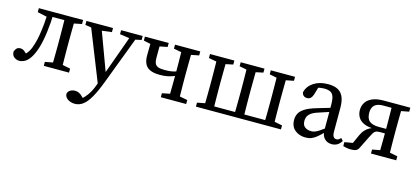

<svg xmlns="http://www.w3.org/2000/svg" viewBox="-60 -957 3650 1675"><g transform="rotate(15 1765.0 -119.0)"><path d="M83 13Q59 13 37.5 -3Q16 -19 16 -53Q24 -74 35.5 -84.5Q47 -95 68 -95Q88 -95 105 -81Q122 -67 140 -46V-32H105V-46Q134 -70 150 -96.5Q166 -123 179 -169Q190 -203 198 -251.5Q206 -300 211.5 -357.5Q217 -415 217 -475H268Q267 -427 263.5 -381Q260 -335 254.5 -293Q249 -251 241.5 -213.5Q234 -176 224 -144Q204 -82 180.5 -47.5Q157 -13 132 0Q107 13 83 13ZM131 -439V-475H237V-419H224ZM237 -432V-475H417V-432ZM303 0V-36L409 -56H432L531 -36V0ZM372 0Q373 -23 373.5 -60Q374 -97 374.5 -137.5Q375 -178 375 -210V-265Q375 -297 374.5 -337.5Q374 -378 373.5 -415.5Q373 -453 372 -475H462Q461 -453 460.5 -415.5Q460 -378 459.5 -337.5Q459 -297 459 -265V-210Q459 -178 459.5 -137.5Q460 -97 460.5 -60Q461 -23 462 0ZM417 -419V-475H531V-439L432 -419Z M649 250Q624 250 603 241.5Q582 233 569.5 217.5Q557 202 557 183Q562 161 581.5 150Q601 139 624 139Q644 139 661 147.5Q678 156 698 177L729 209L690 232L663 209Q696 192 720.5 165.5Q745 139 763 106Q781 73 793 38L809 -8L812 -15L902 -264L978 -475H1033L854 -3Q821 85 789.5 141Q758 197 724 223.5Q690 250 649 250ZM808 53 598 -475H695L844 -72L851 -52ZM561 -439V-475H801V-438L683 -424H658ZM874 -439V-475H1069V-439L998 -424H978Z M1299 -186Q1245 -186 1212 -201Q1179 -216 1164.5 -246Q1150 -276 1150 -321Q1150 -359 1151 -397.5Q1152 -436 1153 -475H1236Q1235 -452 1234.5 -428.5Q1234 -405 1234 -379Q1234 -353 1234 -321Q1234 -291 1242 -272.5Q1250 -254 1270.5 -246Q1291 -238 1327 -238Q1361 -238 1384 -241Q1407 -244 1427.5 -250.5Q1448 -257 1473 -268V-227Q1442 -215 1416.5 -205.5Q1391 -196 1364 -191Q1337 -186 1299 -186ZM1429 0Q1430 -23 1430.5 -60Q1431 -97 1431.5 -137.5Q1432 -178 1432 -210V-265Q1432 -297 1431.5 -337.5Q1431 -378 1430.5 -415.5Q1430 -453 1429 -475H1520Q1519 -453 1518.5 -415.5Q1518 -378 1517.5 -337.5Q1517 -297 1517 -265V-210Q1517 -178 1517.5 -137.5Q1518 -97 1518.5 -60Q1519 -23 1520 0ZM1089 -439V-475H1304V-439L1204 -419H1182ZM1360 0V-36L1460 -56H1483L1589 -36V0ZM1361 -439V-475H1589V-439L1489 -419H1466Z M1746 0Q1747 -23 1747.5 -60Q1748 -97 1748.5 -137.5Q1749 -178 1749 -210V-265Q1749 -297 1748.5 -337.5Q1748 -378 1747.5 -415.5Q1747 -453 1746 -475H1832Q1831 -453 1830.5 -415.5Q1830 -378 1829.5 -337.5Q1829 -297 1829 -265V-210Q1829 -178 1829.5 -137.5Q1830 -97 1830.5 -60Q1831 -23 1832 0ZM2018 0Q2019 -23 2019.5 -60Q2020 -97 2020.5 -137.5Q2021 -178 2021 -210V-265Q2021 -297 2020.5 -337.5Q2020 -378 2019.5 -415.5Q2019 -453 2018 -475H2104Q2103 -453 2102.5 -415.5Q2102 -378 2101.5 -337.5Q2101 -297 2101 -265V-210Q2101 -178 2101.5 -137.5Q2102 -97 2102.5 -60Q2103 -23 2104 0ZM2290 0Q2291 -23 2291.5 -60Q2292 -97 2292.5 -137.5Q2293 -178 2293 -210V-265Q2293 -297 2292.5 -337.5Q2292 -378 2291.5 -415.5Q2291 -453 2290 -475H2376Q2375 -453 2374.5 -415.5Q2374 -378 2373.5 -337.5Q2373 -297 2373 -265V-210Q2373 -178 2373.5 -137.5Q2374 -97 2374.5 -60Q2375 -23 2376 0ZM1677 -439V-475H1897V-439L1803 -419H1785ZM1954 -439V-475H2169V-439L2075 -419H2057ZM2226 -439V-475H2445V-439L2344 -419H2325ZM1677 0V-36L1781 -56H1789V0ZM2333 0V-56H2344L2445 -36V0ZM1789 0V-43H2333V0Z M2668 13Q2613 13 2573.5 -18.5Q2534 -50 2534 -112Q2534 -141 2546.5 -167Q2559 -193 2595 -216.5Q2631 -240 2700 -260Q2726 -268 2752 -275.5Q2778 -283 2803.5 -290.5Q2829 -298 2855 -305V-269Q2821 -259 2788 -248Q2755 -237 2722 -226Q2677 -212 2656 -194.5Q2635 -177 2629 -159.5Q2623 -142 2623 -126Q2623 -87 2646 -70Q2669 -53 2703 -53Q2720 -53 2735.5 -58.5Q2751 -64 2775 -79.5Q2799 -95 2839 -125L2853 -75H2823Q2793 -45 2769.5 -25.5Q2746 -6 2722.5 3.5Q2699 13 2668 13ZM2905 10Q2863 10 2838 -17.5Q2813 -45 2813 -91V-96V-321Q2813 -370 2803.5 -396Q2794 -422 2773 -432Q2752 -442 2719 -442Q2702 -442 2680 -438.5Q2658 -435 2629 -424L2671 -456L2646 -371Q2639 -348 2626.5 -335.5Q2614 -323 2594 -323Q2573 -323 2561 -334Q2549 -345 2547 -364Q2561 -421 2613.5 -454.5Q2666 -488 2742 -488Q2795 -488 2829 -470.5Q2863 -453 2880 -415Q2897 -377 2897 -314V-101Q2897 -69 2907 -55.5Q2917 -42 2933 -42Q2946 -42 2955 -48Q2964 -54 2972 -64L2992 -42Q2974 -13 2952.5 -1.5Q2931 10 2905 10Z M3245 -475H3486V-439L3381 -419L3372 -432H3253Q3201 -432 3176 -409Q3151 -386 3151 -342Q3151 -287 3179.5 -264.5Q3208 -242 3263 -242H3372V-201H3284Q3259 -201 3246.5 -194Q3234 -187 3225.5 -172Q3217 -157 3204 -132L3152 -27Q3146 -13 3137 -4.5Q3128 4 3113.5 7.5Q3099 11 3076 11Q3055 11 3036.5 7Q3018 3 3008 0V-36L3114 -54L3068 -18L3116 -125Q3130 -156 3149.5 -177Q3169 -198 3193 -210Q3217 -222 3242 -226L3236 -215Q3174 -215 3136.5 -232Q3099 -249 3082.5 -278Q3066 -307 3066 -341Q3066 -380 3085 -410Q3104 -440 3144 -457.5Q3184 -475 3245 -475ZM3327 0Q3328 -23 3328.5 -60Q3329 -97 3329.5 -137.5Q3330 -178 3330 -210V-265Q3330 -297 3329.5 -337.5Q3329 -378 3328.5 -415.5Q3328 -453 3327 -475H3417Q3416 -453 3415.5 -415.5Q3415 -378 3414.5 -337.5Q3414 -297 3414 -265V-210Q3414 -178 3414.5 -137.5Q3415 -97 3415.5 -60Q3416 -23 3417 0ZM3258 0V-36L3363 -56H3387L3486 -36V0Z"/></g></svg>

Font: Source Serif 4 Variable
Style: Regular
Weight: 400
Designer: Frank Grießhammer
Foundry: Adobe
Version: Version 4.005;hotconv 1.1.0;makeotfexe 2.6.0